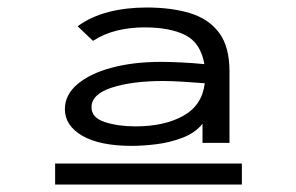

<svg xmlns="http://www.w3.org/2000/svg" viewBox="-20 -648 790 512"><path d="M332 -259Q246 -259 199.5 -286Q153 -313 153 -357Q153 -395 186.5 -423.5Q220 -452 278 -467.5Q336 -483 409 -483Q433 -483 463.5 -481.5Q494 -480 525 -477Q515 -534 474 -554.5Q433 -575 365 -575Q327 -575 292 -566.5Q257 -558 228 -539L187 -578Q223 -604 269.5 -616Q316 -628 371 -628Q437 -628 486.5 -613Q536 -598 564 -561Q592 -524 592 -457V-267H520V-318Q501 -294 467.5 -281Q434 -268 397.5 -263.5Q361 -259 332 -259ZM224 -362Q224 -334 259.5 -322.5Q295 -311 341 -311Q418 -311 468.5 -339Q519 -367 526 -426Q500 -428 469 -430Q438 -432 415 -432Q333 -432 278.5 -414.5Q224 -397 224 -362ZM127 -212H625V-156H127Z"/></svg>

Font: Inconsolata ExtraExpanded Thin
Style: Regular
Weight: 100
Width: 8
Monospace: yes
Designer: Raph Levien, Cyreal, Brenton Simpson
Foundry: Raph Levien, Cyreal, Google
Version: Version 3.100; ttfautohint (v1.8.4.7-5d5b)